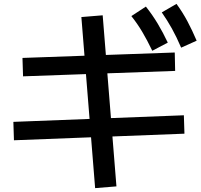

<svg xmlns="http://www.w3.org/2000/svg" viewBox="-20 -875 1040 991"><path d="M471 96 400 -787 510 -796 581 87ZM52 -151 49 -246 929 -280 932 -185ZM99 -481 96 -576 882 -604 884 -509ZM766 -613Q739 -669 714 -711Q689 -753 658 -792L733 -841Q767 -798 794 -753Q821 -708 846 -655ZM915 -629Q891 -685 867 -728Q843 -771 815 -811L891 -855Q923 -811 947.5 -765Q972 -719 995 -665Z"/></svg>

Font: M PLUS 2 Medium
Style: Regular
Weight: 500
Designer: Coji Morishita
Foundry: UNDERFOREST DESIGN
Version: Version 1.001